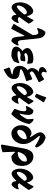

<svg xmlns="http://www.w3.org/2000/svg" viewBox="1562 -2368 1046 4209"><g transform="rotate(90 2084.5 -264.0)"><path d="M404 -133Q435 -133 477 -153L487 -139Q459 -43 388 5Q308 1 306 -96L297 -100Q248 -47 210 -21.5Q172 4 140 4Q110 4 85 -20.5Q60 -45 46 -87Q32 -129 32 -180Q32 -254 60.5 -321Q89 -388 136 -429Q183 -470 235 -470Q273 -458 298.5 -423Q324 -388 333 -336H341Q383 -402 417 -473L430 -476Q471 -440 500 -371Q419 -249 353 -166Q357 -150 370 -141.5Q383 -133 404 -133ZM298 -273Q293 -303 283 -316Q273 -329 251 -329Q218 -329 183 -300.5Q148 -272 125 -228.5Q102 -185 102 -144Q102 -111 122 -111Q149 -111 197 -155.5Q245 -200 298 -273Z M980 -134Q967 -93 942.5 -56Q918 -19 887 8Q841 8 820.5 -15Q800 -38 792 -98L771 -276H760Q669 -92 612 8L600 11L508 -37L506 -49Q544 -112 727 -420Q734 -434 750 -460L743 -522Q736 -582 692 -582Q660 -582 609 -552L597 -569Q615 -670 682 -737Q745 -737 780.5 -692Q816 -647 825 -556L861 -207Q865 -170 876.5 -153.5Q888 -137 912 -137Q933 -137 970 -151Z M1145 -301Q1145 -285 1175 -274Q1232 -296 1285 -296Q1306 -296 1316 -294L1325 -284Q1324 -247 1309 -198Q1280 -187 1244 -187Q1214 -187 1189 -194Q1149 -188 1124.5 -177Q1100 -166 1100 -152Q1100 -139 1116.5 -132Q1133 -125 1163 -125Q1210 -125 1265 -136.5Q1320 -148 1358 -167L1367 -159Q1355 -103 1329 -49Q1268 -4 1207 9Q1106 9 1054 -17Q1002 -43 1002 -92Q1002 -129 1028.5 -166Q1055 -203 1100 -234Q1069 -255 1051.5 -283Q1034 -311 1034 -340Q1034 -377 1065.5 -407.5Q1097 -438 1150 -455.5Q1203 -473 1266 -473Q1325 -473 1366 -448Q1378 -396 1379 -343L1368 -336Q1330 -354 1263 -354Q1212 -354 1178.5 -339Q1145 -324 1145 -301Z M1545 -436Q1545 -415 1583 -390Q1628 -416 1707 -447L1721 -441L1759 -327L1751 -315Q1604 -269 1551 -243.5Q1498 -218 1498 -200Q1498 -192 1506 -187.5Q1514 -183 1537 -178Q1560 -173 1610 -166Q1660 -159 1686 -130Q1712 -101 1712 -51Q1712 -2 1694.5 33.5Q1677 69 1633 103Q1589 137 1505 181L1459 61L1473 40Q1613 8 1613 -9Q1613 -14 1608.5 -16Q1604 -18 1591 -20Q1424 -35 1424 -175Q1424 -226 1447 -269Q1470 -312 1519 -350Q1473 -390 1473 -446Q1473 -520 1557 -598L1536 -594Q1498 -594 1474.5 -613Q1451 -632 1451 -663Q1451 -697 1479.5 -725.5Q1508 -754 1552 -767L1571 -756Q1555 -723 1555 -698Q1555 -649 1622 -651Q1655 -675 1710 -706L1727 -703L1783 -602L1780 -591Q1675 -539 1626 -512Q1577 -485 1561 -469Q1545 -453 1545 -436Z M2173 -133Q2204 -133 2246 -153L2256 -139Q2228 -43 2157 5Q2077 1 2075 -96L2066 -100Q2017 -47 1979 -21.5Q1941 4 1909 4Q1879 4 1854 -20.5Q1829 -45 1815 -87Q1801 -129 1801 -180Q1801 -254 1829.5 -321Q1858 -388 1905 -429Q1952 -470 2004 -470Q2042 -458 2067.5 -423Q2093 -388 2102 -336H2110Q2152 -402 2186 -473L2199 -476Q2240 -440 2269 -371Q2188 -249 2122 -166Q2126 -150 2139 -141.5Q2152 -133 2173 -133ZM2067 -273Q2062 -303 2052 -316Q2042 -329 2020 -329Q1987 -329 1952 -300.5Q1917 -272 1894 -228.5Q1871 -185 1871 -144Q1871 -111 1891 -111Q1918 -111 1966 -155.5Q2014 -200 2067 -273ZM2107 -512 2087 -509 2033 -538Q2074 -635 2112 -748L2125 -754L2217 -706L2222 -692Z M2700 -385Q2658 -161 2488 6L2470 9Q2409 -26 2370 -58V-78Q2396 -137 2407.5 -181.5Q2419 -226 2419 -266Q2419 -320 2376 -320Q2354 -320 2319 -305L2305 -322Q2334 -411 2397 -473Q2450 -473 2475 -444.5Q2500 -416 2500 -354Q2500 -287 2472 -178L2485 -175Q2547 -242 2592 -334Q2593 -346 2593 -371Q2593 -426 2585 -469L2610 -478Q2669 -446 2700 -385Z M2960 -608Q2960 -601 2969 -588Q2978 -575 2999 -550Q3060 -475 3099 -405Q3138 -335 3138 -253Q3138 -183 3106.5 -123Q3075 -63 3022 -27.5Q2969 8 2908 8Q2857 8 2815 -21Q2773 -50 2749 -100Q2725 -150 2725 -209Q2725 -272 2749.5 -322.5Q2774 -373 2816.5 -402Q2859 -431 2911 -432Q2942 -421 2980 -398L2989 -407Q2989 -407 2956 -458Q2919 -514 2900 -551.5Q2881 -589 2881 -625Q2881 -665 2913.5 -698Q2946 -731 2993 -742Q3158 -699 3215 -544L3189 -507Q3129 -548 3060.5 -582Q2992 -616 2968 -616Q2965 -616 2962.5 -613.5Q2960 -611 2960 -608ZM3033 -287Q3033 -302 3028 -324Q3022 -325 3007 -325Q2962 -325 2920 -303.5Q2878 -282 2852.5 -246.5Q2827 -211 2827 -173Q2827 -147 2837.5 -133Q2848 -119 2869 -119Q2904 -119 2942.5 -145Q2981 -171 3007 -210Q3033 -249 3033 -287Z M3618 -224Q3618 -112 3562.5 -51Q3507 10 3405 9Q3352 -29 3317 -73L3307 -66L3317 202Q3240 231 3168 239L3149 221L3233 -256Q3253 -367 3296 -420Q3339 -473 3411 -473Q3471 -473 3518 -441Q3565 -409 3591.5 -352Q3618 -295 3618 -224ZM3342 -131Q3385 -131 3427 -152.5Q3469 -174 3495.5 -210.5Q3522 -247 3522 -289Q3522 -312 3515 -321Q3508 -330 3491 -330Q3427 -330 3377.5 -276Q3328 -222 3311 -134Q3326 -131 3342 -131Z M4050 -133Q4081 -133 4123 -153L4133 -139Q4105 -43 4034 5Q3954 1 3952 -96L3943 -100Q3894 -47 3856 -21.5Q3818 4 3786 4Q3756 4 3731 -20.5Q3706 -45 3692 -87Q3678 -129 3678 -180Q3678 -254 3706.5 -321Q3735 -388 3782 -429Q3829 -470 3881 -470Q3919 -458 3944.5 -423Q3970 -388 3979 -336H3987Q4029 -402 4063 -473L4076 -476Q4117 -440 4146 -371Q4065 -249 3999 -166Q4003 -150 4016 -141.5Q4029 -133 4050 -133ZM3944 -273Q3939 -303 3929 -316Q3919 -329 3897 -329Q3864 -329 3829 -300.5Q3794 -272 3771 -228.5Q3748 -185 3748 -144Q3748 -111 3768 -111Q3795 -111 3843 -155.5Q3891 -200 3944 -273Z"/></g></svg>

Font: Alegreya ExtraBold
Style: Italic
Weight: 800
Italic angle: -7°
Designer: Juan Pablo del Peral
Foundry: Huerta Tipografica
Version: Version 2.007; ttfautohint (v1.6)